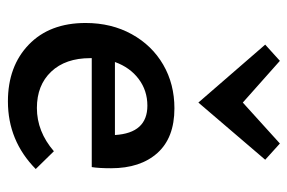

<svg xmlns="http://www.w3.org/2000/svg" viewBox="-144 -594 744 497"><g transform="rotate(90 228.5 -346.0)"><path d="M418 -66Q345 6 243 6Q152 6 96 -48Q40 -102 40 -195Q40 -262 69 -314.5Q98 -367 148 -396Q198 -425 261 -425Q337 -425 376.5 -381Q416 -337 416 -261Q416 -229 413 -211H131V-207Q131 -143 166 -106Q201 -69 260 -69Q321 -69 372 -113ZM141 -271H330Q325 -355 254 -355Q215 -355 185 -332.5Q155 -310 141 -271ZM96 -660 138 -698 246 -602 352 -698 394 -660 246 -487Z"/></g></svg>

Font: Ysabeau Semibold
Style: Regular
Weight: 600
Designer: Christian Thalmann (Catharsis Fonts)
Version: Version 0.003